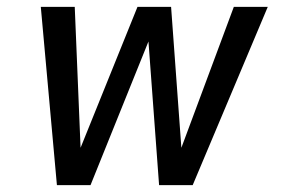

<svg xmlns="http://www.w3.org/2000/svg" viewBox="-20 -540 840 560"><path d="M146 0 99 -520H198L215 -109L381 -520H479L509 -109L662 -520H761L542 0H444L413 -419L244 0Z"/></svg>

Font: Iosevka Aile Medium
Style: Italic
Weight: 500
Italic angle: -9°
Designer: Belleve Invis
Foundry: Belleve Invis
Version: Version 31.1.0; ttfautohint (v1.8.4)